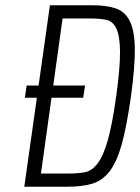

<svg xmlns="http://www.w3.org/2000/svg" viewBox="-20 -707 531 727"><path d="M72 0H235Q291 0 329.5 -11.5Q368 -23 395.5 -59Q423 -95 441.5 -162.5Q460 -230 476 -343Q491 -453 490.5 -520.5Q490 -588 472.5 -625Q455 -662 420 -674.5Q385 -687 332 -687H169ZM135 -50 217 -637H324Q357 -637 382 -632Q407 -627 420.5 -599Q434 -571 434.5 -511.5Q435 -452 420 -343Q405 -235 388 -175.5Q371 -116 349.5 -88Q328 -60 301.5 -55Q275 -50 242 -50ZM74 -337H295L302 -383H81Z"/></svg>

Font: Secuela Light
Style: Italic
Weight: 300
Italic angle: -8°
Designer: Fernando Haro
Foundry: deFharo
Version: Version 1.708